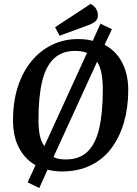

<svg xmlns="http://www.w3.org/2000/svg" viewBox="-20 -858 694 973"><path d="M179 95 120 66 160 -21Q108 -50 77 -107.5Q46 -165 46 -247Q46 -343 70.5 -418.5Q95 -494 139.5 -548Q184 -602 244 -631Q304 -660 375 -660Q395 -660 414 -658Q433 -656 450 -651L489 -738L547 -710L510 -631Q552 -609 578.5 -573.5Q605 -538 617.5 -494.5Q630 -451 630 -402Q630 -314 608.5 -239Q587 -164 545 -107.5Q503 -51 439.5 -20Q376 11 292 11Q274 11 256 8.5Q238 6 221 2ZM205 -118 421 -590Q395 -600 361 -600Q295 -600 254 -562Q213 -524 194 -447Q175 -370 175 -251Q175 -204 182 -171Q189 -138 205 -118ZM315 -50Q382 -50 423 -89Q464 -128 482.5 -206.5Q501 -285 501 -404Q501 -453 494 -487.5Q487 -522 472 -545L251 -62Q265 -55 280.5 -52.5Q296 -50 315 -50ZM282 -677 259 -720 439 -838Q453 -832 464.5 -817Q476 -802 476 -779Q476 -764 466.5 -753Q457 -742 429 -731Z"/></svg>

Font: Faustina SemiBold
Style: Italic
Weight: 600
Italic angle: -8°
Designer: Alfonso Garcia
Foundry: http://www.omnibus-type.com
Version: Version 1.200